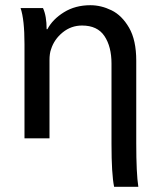

<svg xmlns="http://www.w3.org/2000/svg" viewBox="-20 -517 615 737"><path d="M418 200Q408 151 408 36V-273Q408 -338 381 -378.5Q354 -419 295 -419Q253 -419 220.5 -392.5Q188 -366 176 -328Q170 -312 170 -286V14H74V-348Q74 -442 59 -486H145Q159 -456 159 -405H162Q182 -443 225.5 -470Q269 -497 327 -497Q368 -497 408 -477.5Q448 -458 475.5 -410.5Q503 -363 503 -284V33Q503 149 511 200Z"/></svg>

Font: LINE Seed Sans KR Regular
Style: Regular
Weight: 400
Designer: LINE VX Design & Sandoll Inc & Dalton Maag Ltd
Foundry: Sandoll Inc.
Version: Version 1.000